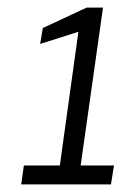

<svg xmlns="http://www.w3.org/2000/svg" viewBox="-20 -867 326 507"><path d="M43 -430 36 -380H273L281 -430H193L252 -847H209L93 -793L86 -751L187 -783L138 -430Z"/></svg>

Font: Cheyenne Sans
Style: Italic
Weight: 400
Italic angle: -8.13011°
Designer: The Public Sans project authors (U.S. Web Design System), Libre Franklin designed by Pablo Impallari and Rodrigo Fuenzal
Foundry: The Cheyenne Sans Project Authors
Version: Version 2.007